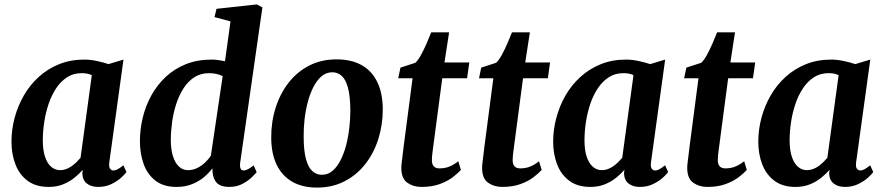

<svg xmlns="http://www.w3.org/2000/svg" viewBox="-20 -837 4003 870"><path d="M475.5 -103Q472.5 -81.5 478.5 -73Q484.5 -64.5 494.5 -64.5Q502.5 -64.5 512.8 -69.8Q523 -75 539 -88L553 -57.5Q548 -49.5 530.5 -33.2Q513 -17 486 -3.5Q459 10 424.5 10Q394 10 374.2 -5Q354.5 -20 353 -51L355 -67.5Q338.5 -48.5 316.2 -30.8Q294 -13 265.2 -1.5Q236.5 10 200.5 10Q142.5 10 105.2 -17.8Q68 -45.5 50 -92Q32 -138.5 32 -195Q32 -249 46.2 -302.8Q60.5 -356.5 87.8 -404Q115 -451.5 155.2 -488.2Q195.5 -525 247.5 -546Q299.5 -567 362.5 -567Q389 -567 419.5 -560.5Q450 -554 471.5 -546.5L539.5 -567ZM396 -496.5Q386 -501.5 374.2 -503.5Q362.5 -505.5 350 -505.5Q313 -505.5 284.5 -487.2Q256 -469 235 -437.8Q214 -406.5 200.5 -366.8Q187 -327 180.5 -284.2Q174 -241.5 174 -200.5Q174 -157.5 183.8 -127.5Q193.5 -97.5 211.2 -81.8Q229 -66 252.5 -66Q267 -66 280.2 -71Q293.5 -76 305 -84.2Q316.5 -92.5 326.5 -102.2Q336.5 -112 345 -122Z M1068.5 -101.5Q1066 -83.5 1069.8 -74Q1073.5 -64.5 1084 -64.5Q1092 -64.5 1102.2 -69.5Q1112.5 -74.5 1129.5 -87.5L1143 -57Q1137.5 -50 1121.2 -34Q1105 -18 1079 -4Q1053 10 1017.5 10Q981 10 963.2 -7.5Q945.5 -25 943 -59.5L942.5 -74.5Q928 -54.5 905.2 -35Q882.5 -15.5 851 -2.8Q819.5 10 779.5 10Q721 10 684.2 -18.5Q647.5 -47 630.8 -94.2Q614 -141.5 614 -197Q614 -250.5 626.8 -303.8Q639.5 -357 665.5 -404.2Q691.5 -451.5 730.5 -488.2Q769.5 -525 821.8 -546Q874 -567 939.5 -567Q953.5 -567 969.2 -564.8Q985 -562.5 999.5 -559.5L1024.5 -740L952 -759.5L961 -797L1143.5 -817L1169 -803.5ZM989 -492Q976 -499 960.2 -502.2Q944.5 -505.5 927.5 -505.5Q889 -505.5 860.2 -486.8Q831.5 -468 811.2 -436.2Q791 -404.5 778.2 -365Q765.5 -325.5 759.8 -283.5Q754 -241.5 754 -202.5Q754 -161.5 763.2 -130.8Q772.5 -100 790 -83Q807.5 -66 832 -66Q854.5 -66 874 -75.8Q893.5 -85.5 909.5 -100.8Q925.5 -116 935.5 -131.5Z M1505 -568Q1572 -568 1618.5 -542Q1665 -516 1689.5 -465.5Q1714 -415 1714.5 -342.5Q1714.5 -271 1694.2 -207Q1674 -143 1635.2 -93.5Q1596.5 -44 1541.2 -15.5Q1486 13 1416 13Q1351 13 1304.8 -13.2Q1258.5 -39.5 1234 -89.8Q1209.5 -140 1209 -212.5Q1208.5 -284 1228.8 -348.2Q1249 -412.5 1287.5 -462Q1326 -511.5 1381 -539.8Q1436 -568 1505 -568ZM1486 -509.5Q1458 -509.5 1436.8 -491.2Q1415.5 -473 1400 -442.5Q1384.5 -412 1374.5 -374Q1364.5 -336 1360 -295.8Q1355.5 -255.5 1356 -218.5Q1356 -154 1366.5 -116Q1377 -78 1395.5 -61.5Q1414 -45 1438.5 -45Q1466 -45 1487 -63Q1508 -81 1523.5 -111.8Q1539 -142.5 1548.8 -180.5Q1558.5 -218.5 1563 -259Q1567.5 -299.5 1567.5 -336.5Q1567 -401.5 1556.8 -439.2Q1546.5 -477 1528.5 -493.2Q1510.5 -509.5 1486 -509.5Z M1944.5 -183.5Q1942.5 -167.5 1940.8 -155Q1939 -142.5 1938 -132Q1937 -121.5 1937 -111Q1937 -93 1945.5 -83.5Q1954 -74 1971.5 -74Q1997.5 -74 2018.2 -83Q2039 -92 2056.5 -106.5L2068.5 -67Q2055 -52 2031.5 -34Q2008 -16 1972.8 -3Q1937.5 10 1889.5 10Q1852.5 10 1825.5 -9.2Q1798.5 -28.5 1798.5 -76Q1798.5 -80 1798.8 -85.8Q1799 -91.5 1800.5 -102.2Q1802 -113 1804 -130.8Q1806 -148.5 1809.5 -176.5L1849.5 -482.5H1784.5L1794.5 -530.5L1862 -552.5Q1875 -564.5 1888 -588.5Q1901 -612.5 1913 -640Q1925 -667.5 1934 -690.5H2015L1994 -554H2106.5L2096.5 -482.5H1984Z M2310.5 -183.5Q2308.5 -167.5 2306.8 -155Q2305 -142.5 2304 -132Q2303 -121.5 2303 -111Q2303 -93 2311.5 -83.5Q2320 -74 2337.5 -74Q2363.5 -74 2384.2 -83Q2405 -92 2422.5 -106.5L2434.5 -67Q2421 -52 2397.5 -34Q2374 -16 2338.8 -3Q2303.5 10 2255.5 10Q2218.5 10 2191.5 -9.2Q2164.5 -28.5 2164.5 -76Q2164.5 -80 2164.8 -85.8Q2165 -91.5 2166.5 -102.2Q2168 -113 2170 -130.8Q2172 -148.5 2175.5 -176.5L2215.5 -482.5H2150.5L2160.5 -530.5L2228 -552.5Q2241 -564.5 2254 -588.5Q2267 -612.5 2279 -640Q2291 -667.5 2300 -690.5H2381L2360 -554H2472.5L2462.5 -482.5H2350Z M2930 -103Q2927 -81.5 2933 -73Q2939 -64.5 2949 -64.5Q2957 -64.5 2967.2 -69.8Q2977.5 -75 2993.5 -88L3007.5 -57.5Q3002.5 -49.5 2985 -33.2Q2967.5 -17 2940.5 -3.5Q2913.5 10 2879 10Q2848.5 10 2828.8 -5Q2809 -20 2807.5 -51L2809.5 -67.5Q2793 -48.5 2770.8 -30.8Q2748.5 -13 2719.8 -1.5Q2691 10 2655 10Q2597 10 2559.8 -17.8Q2522.5 -45.5 2504.5 -92Q2486.5 -138.5 2486.5 -195Q2486.5 -249 2500.8 -302.8Q2515 -356.5 2542.2 -404Q2569.5 -451.5 2609.8 -488.2Q2650 -525 2702 -546Q2754 -567 2817 -567Q2843.5 -567 2874 -560.5Q2904.5 -554 2926 -546.5L2994 -567ZM2850.5 -496.5Q2840.5 -501.5 2828.8 -503.5Q2817 -505.5 2804.5 -505.5Q2767.5 -505.5 2739 -487.2Q2710.5 -469 2689.5 -437.8Q2668.5 -406.5 2655 -366.8Q2641.5 -327 2635 -284.2Q2628.5 -241.5 2628.5 -200.5Q2628.5 -157.5 2638.2 -127.5Q2648 -97.5 2665.8 -81.8Q2683.5 -66 2707 -66Q2721.5 -66 2734.8 -71Q2748 -76 2759.5 -84.2Q2771 -92.5 2781 -102.2Q2791 -112 2799.5 -122Z M3240 -183.5Q3238 -167.5 3236.2 -155Q3234.5 -142.5 3233.5 -132Q3232.5 -121.5 3232.5 -111Q3232.5 -93 3241 -83.5Q3249.5 -74 3267 -74Q3293 -74 3313.8 -83Q3334.5 -92 3352 -106.5L3364 -67Q3350.5 -52 3327 -34Q3303.5 -16 3268.2 -3Q3233 10 3185 10Q3148 10 3121 -9.2Q3094 -28.5 3094 -76Q3094 -80 3094.2 -85.8Q3094.5 -91.5 3096 -102.2Q3097.5 -113 3099.5 -130.8Q3101.5 -148.5 3105 -176.5L3145 -482.5H3080L3090 -530.5L3157.5 -552.5Q3170.5 -564.5 3183.5 -588.5Q3196.5 -612.5 3208.5 -640Q3220.5 -667.5 3229.5 -690.5H3310.5L3289.5 -554H3402L3392 -482.5H3279.5Z M3859.5 -103Q3856.5 -81.5 3862.5 -73Q3868.5 -64.5 3878.5 -64.5Q3886.5 -64.5 3896.8 -69.8Q3907 -75 3923 -88L3937 -57.5Q3932 -49.5 3914.5 -33.2Q3897 -17 3870 -3.5Q3843 10 3808.5 10Q3778 10 3758.2 -5Q3738.5 -20 3737 -51L3739 -67.5Q3722.5 -48.5 3700.2 -30.8Q3678 -13 3649.2 -1.5Q3620.5 10 3584.5 10Q3526.5 10 3489.2 -17.8Q3452 -45.5 3434 -92Q3416 -138.5 3416 -195Q3416 -249 3430.2 -302.8Q3444.5 -356.5 3471.8 -404Q3499 -451.5 3539.2 -488.2Q3579.5 -525 3631.5 -546Q3683.5 -567 3746.5 -567Q3773 -567 3803.5 -560.5Q3834 -554 3855.5 -546.5L3923.5 -567ZM3780 -496.5Q3770 -501.5 3758.2 -503.5Q3746.5 -505.5 3734 -505.5Q3697 -505.5 3668.5 -487.2Q3640 -469 3619 -437.8Q3598 -406.5 3584.5 -366.8Q3571 -327 3564.5 -284.2Q3558 -241.5 3558 -200.5Q3558 -157.5 3567.8 -127.5Q3577.5 -97.5 3595.2 -81.8Q3613 -66 3636.5 -66Q3651 -66 3664.2 -71Q3677.5 -76 3689 -84.2Q3700.5 -92.5 3710.5 -102.2Q3720.5 -112 3729 -122Z"/></svg>

Font: Merriweather 20pt
Style: Bold Italic
Weight: 700
Italic angle: -7.8°
Version: Version 2.101